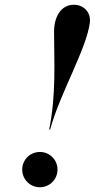

<svg xmlns="http://www.w3.org/2000/svg" viewBox="-20 -778 399 808"><path d="M358 -681.5C364 -725 333.5 -758 291 -758C236.5 -758 207.5 -707.5 207.5 -644C207.5 -518 217 -383 187 -233H191C232.5 -385.5 343 -570 358 -681.5ZM73.5 -64.5C73.5 -23 106.5 10 148 10C189 10 222 -23 222 -64.5C222 -105.5 189 -138.5 148 -138.5C106.5 -138.5 73.5 -105.5 73.5 -64.5Z"/></svg>

Font: Bodoni* 36pt Medium
Style: Italic
Weight: 500
Italic angle: -13°
Version: Version 2.3